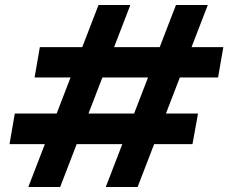

<svg xmlns="http://www.w3.org/2000/svg" viewBox="-20 -746 911 766"><path d="M402 0 682 -726H809L529 0ZM93 0 373 -726H500L220 0ZM18 -171 39 -293H770L748 -171ZM118 -437 139 -558H871L850 -437Z"/></svg>

Font: DM Sans
Style: Bold Italic
Weight: 700
Italic angle: -10°
Designer: Colophon Foundry, Jonny Pinhorn
Foundry: Colophon Foundry
Version: Version 4.004;gftools[0.9.30]